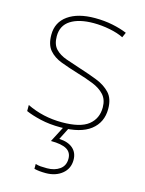

<svg xmlns="http://www.w3.org/2000/svg" viewBox="-117 -609 693 919"><g transform="rotate(15 229.0 -149.0)"><path d="M411 -134Q411 -67 361.5 -28.5Q312 10 213 10Q158 10 113 -0.5Q68 -11 39 -24V-54Q119 -15 213 -15Q304 -15 344 -47Q384 -79 384 -134Q384 -173 362.5 -196.5Q341 -220 304.5 -234.5Q268 -249 224 -262Q178 -276 139.5 -290.5Q101 -305 78.5 -331.5Q56 -358 56 -407Q56 -469 105 -503.5Q154 -538 238 -538Q285 -538 326 -529.5Q367 -521 398 -508L387 -483Q359 -497 318.5 -505Q278 -513 238 -513Q166 -513 124.5 -486.5Q83 -460 83 -407Q83 -366 103.5 -344.5Q124 -323 158.5 -311Q193 -299 233 -286Q277 -272 318 -256Q359 -240 385 -212.5Q411 -185 411 -134ZM314 145Q314 188 282 214Q250 240 201 240Q167 240 144 234V210Q157 214 169.5 215Q182 216 201 216Q239 216 264 198Q289 180 289 146Q289 114 264 99.5Q239 85 186 85L230 0H255L222 65Q266 67 290 88Q314 109 314 145Z"/></g></svg>

Font: Noto Sans Thin
Style: Regular
Weight: 100
Designer: Monotype Design Team
Foundry: Monotype Imaging Inc.
Version: Version 2.007